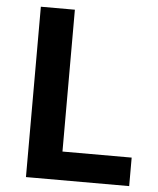

<svg xmlns="http://www.w3.org/2000/svg" viewBox="-53 -786 684 832"><g transform="rotate(5 289.0 -370.5)"><path d="M91 0H540V-124H239V-741H91Z"/></g></svg>

Font: Source Han Sans CN
Style: Bold
Weight: 700
Designer: Ryoko NISHIZUKA 西塚涼子 (kana, bopomofo & ideographs); Paul D. Hunt (Latin, Greek & Cyrillic); Sandoll Communications 산돌커뮤니
Foundry: Adobe
Version: Version 2.001;hotconv 1.0.107;makeotfexe 2.5.65593